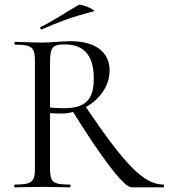

<svg xmlns="http://www.w3.org/2000/svg" viewBox="-20 -805 725 825"><path d="M160 -679C228 -709 293 -734 382 -756C399 -760 327 -790 318 -784C266 -754 217 -720 155 -689C151 -687 154 -676 160 -679ZM682 -12C598 -12 516 -98 349 -345C409 -378 451 -437 451 -502C451 -580 392 -628 282 -628C249 -628 197 -622 162 -622C118 -622 77 -625 45 -625C41 -625 41 -613 45 -613C118 -613 130 -601 130 -544V-81C130 -23 117 -12 44 -12C40 -12 40 0 44 0C76 0 118 -2 162 -2C208 -2 248 0 280 0C284 0 284 -12 280 -12C206 -12 195 -23 195 -81V-319C208 -318 226 -317 240 -317C259 -317 277 -319 294 -324C419 -123 513 0 545 0H682C686 0 686 -12 682 -12ZM195 -343V-542C195 -608 212 -614 260 -614C330 -614 383 -578 383 -468C383 -375 346 -340 254 -340C237 -340 213 -341 195 -343Z"/></svg>

Font: Cormorant SC
Style: Regular
Weight: 400
Designer: Christian Thalmann (Catharsis Fonts)
Version: Version 1.000;PS 001.000;hotconv 1.0.70;makeotf.lib2.5.58329